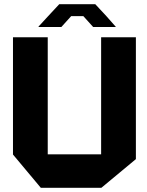

<svg xmlns="http://www.w3.org/2000/svg" viewBox="-20 -897 704 917"><path d="M463 0V-719H629V-137L464 0ZM175 0 42 -159V-160H463V0ZM42 -160V-719H208V-160ZM210 -820 263 -877H435L488 -820ZM164 -768V-770L210 -820H320L273 -768ZM425 -768 378 -820H488L533 -769V-768Z"/></svg>

Font: Foldit
Style: Bold
Weight: 700
Version: Version 1.003